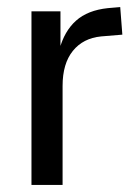

<svg xmlns="http://www.w3.org/2000/svg" viewBox="-20 -523 384 543"><path d="M69 0V-491H151V-383H148Q162 -435 195 -464.5Q228 -494 285 -500L320 -503L326 -425L266 -420Q215 -415 186 -379Q157 -343 157 -280V0Z"/></svg>

Font: Nunito Sans 10pt Condensed Medium
Style: Regular
Weight: 500
Width: 3
Designer: Vernon Adams
Foundry: Vernon Adams
Version: Version 3.101;gftools[0.9.27]